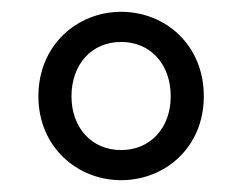

<svg xmlns="http://www.w3.org/2000/svg" viewBox="-20 -785 410 325"><path d="M185 -480C260 -480 325 -536 325 -622C325 -709 260 -765 185 -765C111 -765 45 -709 45 -622C45 -536 111 -480 185 -480ZM185 -531C135 -531 101 -569 101 -622C101 -676 135 -714 185 -714C235 -714 269 -676 269 -622C269 -569 235 -531 185 -531Z"/></svg>

Font: Source Han Sans CN Regular
Style: Regular
Weight: 400
Designer: Ryoko NISHIZUKA (kana & ideographs); Paul D. Hunt (Latin, Greek & Cyrillic); Wenlong ZHANG (bopomofo); Sandoll Communica
Foundry: Adobe Systems Incorporated
Version: Version 1.004;PS 1.004;hotconv 1.0.82;makeotf.lib2.5.63406